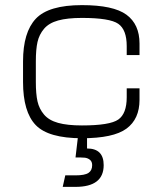

<svg xmlns="http://www.w3.org/2000/svg" viewBox="-20 -530 640 750"><path d="M300 -510Q170 -510 120 -457Q70 -404 70 -290V-250H120V-290Q120 -337 126.5 -366Q133 -395 152 -417.5Q171 -440 207 -450Q243 -460 300 -460Q409 -460 442 -437Q475 -414 475 -350V-315H525V-360Q525 -435 474 -472.5Q423 -510 300 -510ZM300 -40Q243 -40 207 -50Q171 -60 152 -82.5Q133 -105 126.5 -134Q120 -163 120 -210V-250H70V-210Q70 -93 119.5 -41.5Q169 10 300 10Q423 10 474 -27.5Q525 -65 525 -140V-185H475V-150Q475 -86 442 -63Q409 -40 300 -40ZM285 0 275 85Q300 85 311 86Q322 87 331 94Q340 101 340 115Q340 136 325.5 145.5Q311 155 275 155H235L225 200H275Q385 200 385 115Q385 50 320 50V0Z"/></svg>

Font: Millimetre
Style: Light
Weight: 200
Designer: Jérémy Landes
Version: Version 1.0